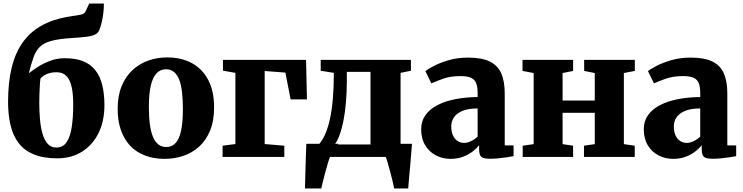

<svg xmlns="http://www.w3.org/2000/svg" viewBox="-20 -895 4240 1095"><path d="M306.5 8Q226.5 8 172 -14.8Q117.5 -37.5 85.8 -79.8Q54 -122 40 -181.2Q26 -240.5 26 -313.5Q26 -424.5 46.5 -508.8Q67 -593 108.8 -652Q150.5 -711 213.8 -747.2Q277 -783.5 363 -798.5Q411 -807 435.8 -810.5Q460.5 -814 467.5 -829L489 -875H572.5Q572.5 -847 569.2 -819.5Q566 -792 560 -767.8Q554 -743.5 546.5 -723.5Q540 -706.5 521.8 -697.8Q503.5 -689 472.5 -685.2Q441.5 -681.5 396 -678.5Q319 -674 275.2 -662.5Q231.5 -651 208 -628.5Q184.5 -606 171.5 -569.2Q158.5 -532.5 144 -477Q167 -495 198.5 -515Q230 -535 268.2 -549Q306.5 -563 350 -563Q410 -563 452.5 -546.5Q495 -530 522.2 -496.5Q549.5 -463 562.5 -412.5Q575.5 -362 575.5 -294.5Q575.5 -204 541.8 -135.8Q508 -67.5 447.5 -29.8Q387 8 306.5 8ZM301.5 -53.5Q339 -53.5 359.8 -84Q380.5 -114.5 389 -169.5Q397.5 -224.5 397.5 -298Q397.5 -355 390.2 -391.2Q383 -427.5 369.8 -447.5Q356.5 -467.5 339.5 -475.2Q322.5 -483 302 -483Q280 -483 263.2 -478.5Q246.5 -474 233.8 -466Q221 -458 211 -448Q208.5 -431.5 207 -406.5Q205.5 -381.5 204.8 -355.5Q204 -329.5 204 -309.5Q204 -262.5 207.8 -217Q211.5 -171.5 221.8 -134.5Q232 -97.5 251.2 -75.5Q270.5 -53.5 301.5 -53.5Z M651 -273.5Q651 -348.5 673.8 -403.8Q696.5 -459 736 -495.5Q775.5 -532 826 -549.8Q876.5 -567.5 933 -567.5Q1016 -567.5 1076 -534Q1136 -500.5 1168.5 -437.2Q1201 -374 1201 -283Q1201 -206 1178.2 -150.5Q1155.5 -95 1116.2 -59.2Q1077 -23.5 1026 -6.2Q975 11 918.5 11Q857 11 807.5 -7.8Q758 -26.5 723.2 -63Q688.5 -99.5 669.8 -152.5Q651 -205.5 651 -273.5ZM928.5 -56.5Q960.5 -56.5 981.2 -79Q1002 -101.5 1012.5 -149Q1023 -196.5 1023 -270.5Q1023 -327 1018 -370Q1013 -413 1001.5 -441.8Q990 -470.5 971.5 -485.2Q953 -500 926.5 -500Q895 -500 873.2 -477.5Q851.5 -455 840.2 -407.8Q829 -360.5 829 -286Q829 -229 834.8 -186Q840.5 -143 852.5 -114.5Q864.5 -86 883.2 -71.2Q902 -56.5 928.5 -56.5Z M1249.5 0V-64L1322.5 -73.5V-479.5L1251.5 -492V-553.5H1725.5L1730.5 -328H1637.5L1607.5 -481L1489.5 -490V-73.5L1601.5 -64V0Z M1768 0V-66L1794 -66.5Q1816.5 -90 1833.2 -126.8Q1850 -163.5 1861.2 -214.2Q1872.5 -265 1878.2 -331.2Q1884 -397.5 1884 -479.5L1809 -491.5V-553.5H2323.5V-491.5L2264.5 -479.5V0ZM1889 -71H2093V-485H1958V-435Q1958 -369 1953 -311.5Q1948 -254 1938.8 -207Q1929.5 -160 1916.8 -125.5Q1904 -91 1889 -71ZM1719.5 180Q1720 152.5 1721 109.8Q1722 67 1723.8 18.5Q1725.5 -30 1727 -75H1910.5L1862 0Q1857.5 10 1850 35.2Q1842.5 60.5 1834.5 90.2Q1826.5 120 1820.5 145Q1814.5 170 1812.5 180ZM2227.5 180Q2225.5 165.5 2219.2 139.2Q2213 113 2205.2 84.2Q2197.5 55.5 2190.8 32.2Q2184 9 2180.5 0L2146 -75H2329.5Q2328.5 -62 2326.5 -36Q2324.5 -10 2321.8 22.2Q2319 54.5 2316 86.2Q2313 118 2311 143.5Q2309 169 2308 180Z M2549.5 11Q2504 11 2465.8 -9Q2427.5 -29 2404.8 -66.8Q2382 -104.5 2382 -158.5Q2382 -204 2406.2 -238.2Q2430.5 -272.5 2474.2 -295.2Q2518 -318 2576.8 -329.5Q2635.5 -341 2704 -341.5V-363Q2704 -397 2696.5 -418.5Q2689 -440 2668 -450.5Q2647 -461 2606 -461Q2549 -461 2506.5 -445.8Q2464 -430.5 2440 -419.5L2406 -489.5Q2419.5 -500.5 2454 -518.8Q2488.5 -537 2539 -551.8Q2589.5 -566.5 2650 -566.5Q2728.5 -566.5 2774 -543.8Q2819.5 -521 2839 -475.8Q2858.5 -430.5 2858.5 -362.5V-66L2909 -65.5V-4.5Q2897.5 -2 2874.2 1.5Q2851 5 2824.2 7.8Q2797.5 10.5 2776 10.5Q2737.5 10.5 2725 -0.5Q2712.5 -11.5 2712.5 -43V-67Q2700 -50.5 2677.2 -32.2Q2654.5 -14 2622.2 -1.5Q2590 11 2549.5 11ZM2627.5 -80Q2645.5 -80 2667.2 -90.5Q2689 -101 2704 -116V-276.5Q2649.5 -276.5 2616.2 -262Q2583 -247.5 2568.2 -224.8Q2553.5 -202 2553.5 -175Q2553.5 -145 2562.8 -124Q2572 -103 2588.5 -91.5Q2605 -80 2627.5 -80Z M2961 0V-64L3023.5 -73V-478.5L2960 -490.5V-553.5H3248.5V-490.5L3188.5 -478.5V-321.5H3372V-478.5L3311.5 -490.5V-553.5H3600.5V-490.5L3538 -478.5V-73L3600 -64V0H3310.5V-64L3372 -73V-251.5H3188.5V-73L3248.5 -64V0Z M3819 11Q3773.5 11 3735.2 -9Q3697 -29 3674.2 -66.8Q3651.5 -104.5 3651.5 -158.5Q3651.5 -204 3675.8 -238.2Q3700 -272.5 3743.8 -295.2Q3787.5 -318 3846.2 -329.5Q3905 -341 3973.5 -341.5V-363Q3973.5 -397 3966 -418.5Q3958.5 -440 3937.5 -450.5Q3916.5 -461 3875.5 -461Q3818.5 -461 3776 -445.8Q3733.5 -430.5 3709.5 -419.5L3675.5 -489.5Q3689 -500.5 3723.5 -518.8Q3758 -537 3808.5 -551.8Q3859 -566.5 3919.5 -566.5Q3998 -566.5 4043.5 -543.8Q4089 -521 4108.5 -475.8Q4128 -430.5 4128 -362.5V-66L4178.5 -65.5V-4.5Q4167 -2 4143.8 1.5Q4120.5 5 4093.8 7.8Q4067 10.5 4045.5 10.5Q4007 10.5 3994.5 -0.5Q3982 -11.5 3982 -43V-67Q3969.5 -50.5 3946.8 -32.2Q3924 -14 3891.8 -1.5Q3859.5 11 3819 11ZM3897 -80Q3915 -80 3936.8 -90.5Q3958.5 -101 3973.5 -116V-276.5Q3919 -276.5 3885.8 -262Q3852.5 -247.5 3837.8 -224.8Q3823 -202 3823 -175Q3823 -145 3832.2 -124Q3841.5 -103 3858 -91.5Q3874.5 -80 3897 -80Z"/></svg>

Font: Merriweather 24pt Black
Style: Regular
Weight: 900
Designer: Eben Sorkin
Foundry: Eben Sorkin
Version: Version 2.100